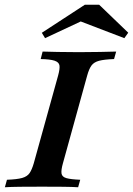

<svg xmlns="http://www.w3.org/2000/svg" viewBox="-37 -788 559 808"><path d="M-16.5 0 -7.7 -31.5Q35 -33.1 56.2 -39.1Q77.5 -45.2 87.3 -59.3Q97.1 -73.4 105.1 -100.8L207.6 -470.2Q215.6 -499.2 213.2 -512.9Q210.8 -526.6 192.2 -532.7Q173.6 -538.7 134.3 -539.5L142.3 -571Q166.9 -570.2 205.9 -569.4Q244.9 -568.5 294.7 -568.5Q343.2 -568.5 383.6 -569.4Q424 -570.2 451.9 -571L443 -539.5Q401.7 -537.9 380.2 -532.3Q358.7 -526.6 348.3 -512.7Q337.8 -498.8 329.8 -469.7L227.8 -100.8Q219.7 -72.2 221.9 -57.9Q224.1 -43.5 242.7 -38.3Q261.3 -33.1 300.6 -31.5L291.8 0Q268 -1.6 228.4 -2Q188.9 -2.4 139.8 -2.4Q88.8 -2.4 48.8 -2Q8.8 -1.6 -16.5 0ZM152.7 -627.4 139 -650 319.9 -768H380.4L502.6 -650.4L486.3 -627.4L280.6 -706.2L332.5 -711.6Z"/></svg>

Font: Playfair 5pt SemiExpanded Light 12pt
Style: Italic
Weight: 300
Italic angle: -15.6°
Version: Version 2.000;gftools[0.9.28]